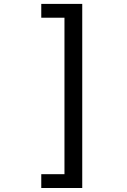

<svg xmlns="http://www.w3.org/2000/svg" viewBox="-20 -818 642 970"><path d="M395.5 131.8V-798.3H188.5V-728.5H305.7V62H188.5V131.8Z"/></svg>

Font: Hack Dev
Style: Regular
Weight: 400
Designer: Christopher Simpkins
Foundry: Christopher Simpkins
Version: Version 2.0315